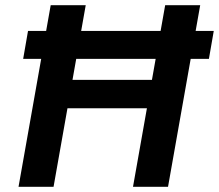

<svg xmlns="http://www.w3.org/2000/svg" viewBox="-20 -720 844 740"><path d="M69.3 -493.2 88 -600.9H803.9L785.2 -493.2ZM492.6 0 616.6 -700H751.6L627.6 0ZM51.4 0 175.4 -700H310.4L186.4 0ZM221.6 -302.7 241.2 -412.1H588.4L568.8 -302.7Z"/></svg>

Font: DM Sans 9pt
Style: Italic
Weight: 400
Italic angle: -10°
Designer: Colophon Foundry, Jonny Pinhorn
Foundry: Colophon Foundry
Version: Version 4.004